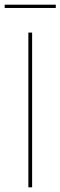

<svg xmlns="http://www.w3.org/2000/svg" viewBox="-22 -799 258 819"><path d="M216 -779V-765H-2V-779ZM115 -660V0H99V-660Z"/></svg>

Font: Elaine Sans Thin
Style: Regular
Weight: 250
Designer: Wei Huang
Foundry: Wei Huang
Version: Version 2.001;December 24, 2019;FontCreator 12.0.0.2547 64-b